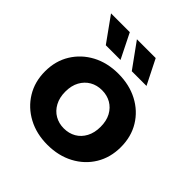

<svg xmlns="http://www.w3.org/2000/svg" viewBox="-201 -900 1056 1056"><g transform="rotate(45 327.5 -371.5)"><path d="M327.5 7.6Q242 7.6 175.5 -28Q109 -63.6 70.7 -126.2Q32.5 -188.8 32.5 -269.3Q32.5 -350.4 70.9 -412.6Q109.3 -474.8 175.5 -510.2Q241.8 -545.5 327.5 -545.5Q413.3 -545.5 480.1 -510.2Q546.9 -474.9 584.7 -412.7Q622.6 -350.6 622.6 -269.3Q622.6 -188.6 584.8 -126.1Q547 -63.6 480 -28Q413 7.6 327.5 7.6ZM327.5 -120.1Q367 -120.1 397.9 -137.9Q428.7 -155.6 446.8 -189.5Q464.8 -223.3 464.8 -269.2Q464.8 -316 446.8 -349.2Q428.7 -382.3 397.9 -400.1Q367 -417.8 327.8 -417.8Q288.7 -417.8 257.8 -400.1Q226.9 -382.3 208.6 -349.2Q190.3 -316 190.3 -269.2Q190.3 -223.3 208.6 -189.5Q226.9 -155.6 257.8 -137.9Q288.6 -120.1 327.5 -120.1ZM369.6 -607 265.3 -751.3H411.4L484 -607ZM167.5 -607 63.9 -751.3H210L281.9 -607Z"/></g></svg>

Font: Montserrat Thin
Style: Regular
Weight: 100
Designer: Julieta Ulanovsky
Foundry: Julieta Ulanovsky
Version: Version 9.000